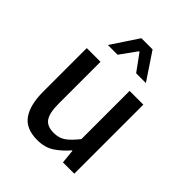

<svg xmlns="http://www.w3.org/2000/svg" viewBox="-206 -832 960 960"><g transform="rotate(45 274.5 -351.5)"><path d="M221.7 12.2Q141.6 12.2 106.7 -37.1Q71.8 -86.4 71.8 -179.2V-488.3H168.9V-191.9Q168.9 -127.4 188 -99.4Q207 -71.3 253.9 -71.3Q291.5 -71.3 317.1 -89.4Q342.8 -107.4 374.5 -147.5V-488.3H471.7V0H391.6L384.3 -74.2H380.9Q347.7 -35.6 311 -11.7Q274.4 12.2 221.7 12.2ZM135.3 -573.7 230 -716.3H309.1L404.3 -573.7H335.4L271.5 -661.6H267.6L204.1 -573.7Z"/></g></svg>

Font: Varta Light SemiBold
Style: Regular
Weight: 600
Version: Version 1.004